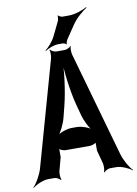

<svg xmlns="http://www.w3.org/2000/svg" viewBox="-138 -997 784 1098"><g transform="rotate(-10 254.5 -448.0)"><path d="M360 -112 381 -34C384 -21 383 7 378 16L381 18C386 10 405 0 416 0H452C481 0 524 19 543 35L544 32C525 15 499 -31 488 -68L315 -679C312 -691 311 -718 316 -726L314 -728C309 -720 289 -711 279 -711H229C219 -711 200 -720 195 -728L192 -726C197 -718 196 -691 193 -678L21 -67C10 -31 -16 15 -35 32L-33 35C-15 19 28 0 57 0H93C104 0 123 10 128 18L131 16C126 7 125 -21 128 -34L149 -112V-164L146 -162C151 -153 173 -146 184 -146H325C336 -146 358 -153 363 -162L360 -164ZM204 -331 221 -398C242 -482 256 -597 256 -664H252C252 -597 266 -482 287 -398L305 -331C314 -295 338 -247 356 -230L357 -234C340 -250 297 -265 269 -265H240C212 -265 169 -250 152 -234L154 -231C171 -247 195 -295 204 -331ZM267 -878 228 -798C214 -770 187 -740 170 -728L171 -724C188 -736 222 -750 248 -750H275C280 -750 291 -745 293 -741L296 -742C294 -747 300 -762 303 -767L355 -844C378 -879 419 -913 443 -928L441 -931C417 -917 371 -901 336 -901H298C292 -901 277 -908 274 -913L272 -912C274 -906 271 -885 267 -878Z"/></g></svg>

Font: Asimov
Style: EdgeExtreme
Weight: 500
Designer: Google
Version: Version 2.000980: 2014